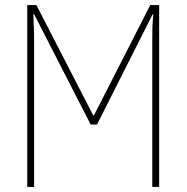

<svg xmlns="http://www.w3.org/2000/svg" viewBox="-20 -734 733 754"><path d="M114 0V-562Q114 -607 113 -625Q112 -643 111 -678H114L336 -245H361L579 -677H582Q579 -647 578.5 -627.5Q578 -608 578 -569V0H605V-714H570L349 -281H346L123 -714H87V0Z"/></svg>

Font: Noto Sans Display SemiCondensed Thin
Style: Regular
Weight: 250
Width: 4
Designer: Monotype Design team
Foundry: Monotype Imaging Inc.
Version: 1.000